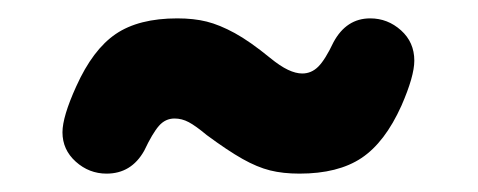

<svg xmlns="http://www.w3.org/2000/svg" viewBox="-20 -405 520 209"><path d="M431 -339Q431 -359 416.5 -372Q402 -385 383 -385Q357 -385 343 -359Q334 -340 326.5 -332.5Q319 -325 309 -325Q302 -325 293.5 -329Q285 -333 274 -342Q252 -360 235.5 -369Q219 -378 205 -381.5Q191 -385 173 -385Q131 -385 106 -368Q81 -351 63 -311Q48 -278 48 -261Q48 -242 62.5 -229Q77 -216 96 -216Q123 -216 137 -241Q146 -260 153 -268Q160 -276 170 -276Q178 -276 185.5 -272Q193 -268 205 -258Q228 -241 244 -232Q260 -223 274 -219.5Q288 -216 306 -216Q348 -216 373.5 -233Q399 -250 417 -290Q431 -322 431 -339Z"/></svg>

Font: Beiruti
Style: Bold
Weight: 700
Designer: Arlette Boutros
Foundry: Boutros
Version: Version 1.41